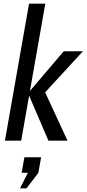

<svg xmlns="http://www.w3.org/2000/svg" viewBox="-20 -770 474 1051"><path d="M7 0 139 -750H228L96 0ZM245 0 133.5 -260 329 -489.5H434L199 -234L210 -301.5L349.5 0ZM125 261H89.5L132.5 176H98.5L113.5 91H205L190 176Z"/></svg>

Font: Cabin
Style: Italic
Weight: 400
Width: 4
Italic angle: -10°
Designer: Pablo Impallari
Foundry: Pablo Impallari. http://www.impallari.com Igino Marini. http://www.ikern.com
Version: Version 3.001